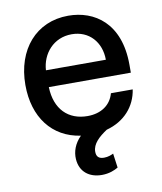

<svg xmlns="http://www.w3.org/2000/svg" viewBox="-84 -621 756 894"><g transform="rotate(-10 293.5 -174.5)"><path d="M436.4 -320.3H153.1C157.7 -397.7 213.4 -464.8 299.7 -464.8C382.1 -464.8 436.1 -403.8 436.4 -320.3ZM46.9 -269.2C46.9 -116.5 127.1 -11.4 260.7 7.8C229 39.4 216.6 76 218.8 111.2C222.7 171.9 266 204.9 325.6 204.9C360.4 204.9 386.7 193.5 403.1 183.6L393.8 116.1C384.2 120.7 369 127.5 349.4 127.5C322.8 127.5 313.2 114.7 313.2 92.7C313.2 56.1 344.8 27.3 383.9 1.4C469.8 -21.7 523.8 -83.8 535.5 -162.6H432.5C418 -108.7 371.8 -76.7 307.5 -76.7C216.6 -76.7 155.9 -135.3 152.7 -240.8H540.5V-278.4C540.5 -475.5 422.6 -552.6 299 -552.6C147 -552.6 46.9 -436.8 46.9 -269.2Z"/></g></svg>

Font: Margiela Sans Medium
Style: Regular
Weight: 500
Designer: Stefan Endress, Andreas Faust
Version: Version 1.100;FEAKit 1.0